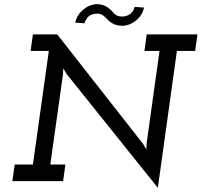

<svg xmlns="http://www.w3.org/2000/svg" viewBox="-20 -864 962 916"><path d="M733 32 824 -621H911L922 -700H680L669 -621H741L680 -183L678 -151L663 -177L253 -700H137L126 -621H213L137 -79H50L39 0H281L292 -79H220L280 -506L282 -538L297 -512ZM491 -773Q504 -758 522.5 -749.5Q541 -741 564 -741Q579 -741 595.5 -747Q612 -753 626 -764Q641 -775 652 -791.5Q663 -808 667 -828Q652 -829 644.5 -829.5Q637 -830 622 -831Q619 -817 611.5 -808Q604 -799 596 -794Q587 -789 578.5 -787Q570 -785 563 -785Q549 -785 538 -790Q527 -795 514 -811Q500 -826 482.5 -835Q465 -844 442 -844Q427 -844 410.5 -838Q394 -832 380 -820Q365 -809 354 -792.5Q343 -776 339 -756Q350 -755 361 -754.5Q372 -754 383 -753Q386 -763 390.5 -770.5Q395 -778 400 -783Q410 -793 422 -796Q434 -799 443 -799Q457 -799 467 -793.5Q477 -788 491 -773Z"/></svg>

Font: Josefin Slab Thin
Style: Italic
Weight: 100
Italic angle: -12°
Designer: Santiago Orozco
Foundry: Typemade
Version: Version 2.000